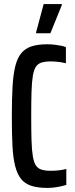

<svg xmlns="http://www.w3.org/2000/svg" viewBox="-20 -913 368 941"><path d="M212 8Q166 8 134.5 -2Q103 -12 84 -35Q65 -58 54.5 -98.5Q44 -139 41 -199Q38 -259 38 -344Q38 -428 41.5 -488.5Q45 -549 55 -589Q65 -629 84.5 -652.5Q104 -676 135 -686Q166 -696 212 -696Q229 -696 246.5 -694Q264 -692 279 -689Q294 -686 303 -682V-603Q292 -606 279 -608Q266 -610 253.5 -611Q241 -612 230 -612Q202 -612 184 -606.5Q166 -601 156 -586Q146 -571 141 -541.5Q136 -512 134.5 -464Q133 -416 133 -344Q133 -272 134.5 -224Q136 -176 141 -146.5Q146 -117 156 -102Q166 -87 184 -81.5Q202 -76 230 -76Q251 -76 271 -78.5Q291 -81 305 -85V-7Q293 -3 277 0.5Q261 4 244.5 6Q228 8 212 8ZM157 -750V-755L194 -893H283V-888L227 -750Z"/></svg>

Font: Saira ExtraCondensed SemiBold
Style: Regular
Weight: 600
Width: 2
Designer: Hector Gatti with collaboration of the Omnibus-Type team
Foundry: Omnibus-Type
Version: Version 1.101